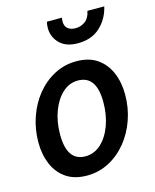

<svg xmlns="http://www.w3.org/2000/svg" viewBox="-109 -783 700 868"><g transform="rotate(-15 240.5 -349.5)"><path d="M191 10Q132 10 93.2 -16.8Q54.5 -43.5 35.2 -89.2Q16 -135 16 -191.5Q16 -253 35.5 -309.2Q55 -365.5 90.2 -408.8Q125.5 -452 173 -477Q220.5 -502 276 -502Q335 -502 373.8 -475Q412.5 -448 431.8 -402.2Q451 -356.5 451 -300Q451 -238 431.5 -182.2Q412 -126.5 376.8 -83.2Q341.5 -40 294 -15Q246.5 10 191 10ZM206.5 -76Q247 -76 278.8 -104.8Q310.5 -133.5 328.8 -182.8Q347 -232 347 -292.5Q347 -416 260.5 -416Q220 -416 188.5 -387.2Q157 -358.5 138.5 -309.5Q120 -260.5 120 -200Q120 -76 206.5 -76ZM305.5 -578.5Q250 -578.5 220.5 -608.2Q191 -638 191 -680Q191 -695.5 194.5 -709H265Q263 -698.5 263 -691Q263 -669.5 276.5 -658.2Q290 -647 312.5 -647Q338.5 -647 358.5 -662.2Q378.5 -677.5 384 -709H463Q450 -652.5 410 -615.5Q370 -578.5 305.5 -578.5Z"/></g></svg>

Font: Cabin Condensed Medium
Style: Italic
Weight: 500
Width: 3
Italic angle: -10°
Designer: Pablo Impallari
Foundry: Pablo Impallari. http://www.impallari.com Igino Marini. http://www.ikern.com
Version: Version 3.001; ttfautohint (v1.8.3)